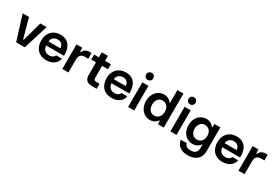

<svg xmlns="http://www.w3.org/2000/svg" viewBox="80 -2058 5151 3571"><g transform="rotate(30 2655.0 -272.5)"><path d="M186 0H371.1L536.1 -528.3H399.9L286.1 -112.8H271L157.2 -528.3H21Z M835 9.3C960.4 9.3 1056.2 -53.7 1075.7 -162.6H951.2C933.6 -117.7 891.6 -95.2 835.9 -95.2C751 -95.2 702.1 -153.8 698.2 -227.5H1081.5V-259.3C1081.5 -385.3 1025.9 -536.6 834 -536.6C671.4 -536.6 571.8 -425.8 571.8 -264.6C571.8 -113.8 655.8 9.3 835 9.3ZM698.2 -314.5C703.6 -386.7 761.2 -433.1 830.1 -433.1C898.4 -433.1 953.6 -390.1 954.6 -314.5Z M1299.8 -528.3H1177.2V0H1308.1V-282.7C1313 -373.5 1357.4 -406.2 1427.7 -406.2C1453.6 -406.2 1476.6 -406.2 1499.5 -405.8V-528.3C1481.9 -528.8 1466.8 -528.3 1445.3 -528.3C1385.7 -528.3 1339.8 -493.7 1312 -436.5H1304.7V-441.4Z M1808.6 0H1915.5V-106.9C1897 -106.4 1869.1 -106.4 1845.2 -106.9C1804.7 -107.9 1789.1 -126 1789.1 -168.5V-420.4H1915.5V-528.3H1789.1V-634.8H1658.2V-528.3H1555.7V-420.4H1658.2V-149.9C1658.2 -83 1677.2 0 1808.6 0Z M2238.3 9.3C2363.8 9.3 2459.5 -53.7 2479 -162.6H2354.5C2336.9 -117.7 2294.9 -95.2 2239.3 -95.2C2154.3 -95.2 2105.5 -153.8 2101.6 -227.5H2484.9V-259.3C2484.9 -385.3 2429.2 -536.6 2237.3 -536.6C2074.7 -536.6 1975.1 -425.8 1975.1 -264.6C1975.1 -113.8 2059.1 9.3 2238.3 9.3ZM2101.6 -314.5C2106.9 -386.7 2164.6 -433.1 2233.4 -433.1C2301.8 -433.1 2356.9 -390.1 2357.9 -314.5Z M2590.3 -528.3V0H2721.2V-528.3ZM2578.6 -693.4C2578.6 -648.9 2613.3 -617.2 2654.8 -617.2C2696.3 -617.2 2730.5 -648.9 2730.5 -693.4C2730.5 -738.3 2696.3 -769.5 2654.8 -769.5C2613.3 -769.5 2578.6 -738.3 2578.6 -693.4Z M3356.9 -730H3227.5V-452.6H3218.8C3189.5 -500.5 3129.9 -536.6 3056.6 -536.6C2931.2 -536.6 2821.8 -429.2 2821.8 -264.2C2821.8 -264.2 2821.8 -263.7 2821.8 -263.7C2821.8 -98.6 2931.2 8.8 3056.6 8.8C3129.9 8.8 3189.5 -27.3 3218.8 -75.2H3227.5L3231 1H3356.4V-433.6H3356.9ZM2954.1 -264.2C2954.1 -356.4 3005.4 -425.3 3087.9 -425.3C3163.1 -425.3 3227.5 -369.1 3227.5 -264.2C3227.5 -158.7 3163.1 -102.5 3087.9 -102.5C3005.4 -102.5 2954.1 -171.4 2954.1 -264.2Z M3499 -528.3V0H3629.9V-528.3ZM3487.3 -693.4C3487.3 -648.9 3522 -617.2 3563.5 -617.2C3605 -617.2 3639.2 -648.9 3639.2 -693.4C3639.2 -738.3 3605 -769.5 3563.5 -769.5C3522 -769.5 3487.3 -738.3 3487.3 -693.4Z M3997.1 225.6C4147.5 225.6 4265.6 149.9 4265.6 -15.1V-528.8H4142.1L4136.2 -453.1H4127.9C4095.7 -501 4041 -537.6 3966.3 -537.6C3843.8 -537.6 3731 -438.5 3731 -270C3731 -100.6 3844.2 -1.5 3966.8 -1.5C4040.5 -1.5 4100.6 -37.6 4130.4 -85.4H4138.7V-17.1C4138.7 78.6 4089.8 120.1 3999.5 120.1C3918.5 120.1 3882.3 86.4 3870.6 37.6H3743.2C3763.7 172.4 3870.6 225.6 3997.1 225.6ZM3863.3 -269.5C3863.3 -359.4 3916.5 -426.3 3998.5 -426.3C4072.3 -426.3 4136.7 -372.1 4136.7 -269.5C4136.7 -167 4072.3 -112.8 3998.5 -112.8C3916.5 -112.8 3863.3 -179.2 3863.3 -269.5Z M4618.2 9.3C4743.7 9.3 4839.4 -53.7 4858.9 -162.6H4734.4C4716.8 -117.7 4674.8 -95.2 4619.1 -95.2C4534.2 -95.2 4485.4 -153.8 4481.4 -227.5H4864.7V-259.3C4864.7 -385.3 4809.1 -536.6 4617.2 -536.6C4454.6 -536.6 4355 -425.8 4355 -264.6C4355 -113.8 4439 9.3 4618.2 9.3ZM4481.4 -314.5C4486.8 -386.7 4544.4 -433.1 4613.3 -433.1C4681.6 -433.1 4736.8 -390.1 4737.8 -314.5Z M5083 -528.3H4960.4V0H5091.3V-282.7C5096.2 -373.5 5140.6 -406.2 5210.9 -406.2C5236.8 -406.2 5259.8 -406.2 5282.7 -405.8V-528.3C5265.1 -528.8 5250 -528.3 5228.5 -528.3C5168.9 -528.3 5123 -493.7 5095.2 -436.5H5087.9V-441.4Z"/></g></svg>

Font: Faust Sans Bold
Style: Regular
Weight: 700
Designer: Andreas Faust
Version: Version 1.003;Glyphs 3.1.2 (3151)